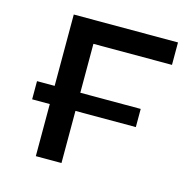

<svg xmlns="http://www.w3.org/2000/svg" viewBox="-84 -612 685 694"><g transform="rotate(15 258.0 -265.0)"><path d="M109 -195V0H205V-195H431V-263H205V-446H499V-530H109V-263H43V-195Z"/></g></svg>

Font: Malon Grotesk Med
Style: Regular
Weight: 500
Designer: Julieta Ulanovsky
Foundry: Julieta Ulanovsky
Version: Version 7.200